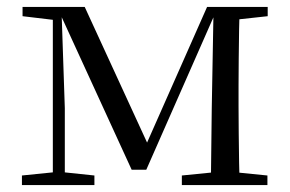

<svg xmlns="http://www.w3.org/2000/svg" viewBox="-20 -536 839 556"><path d="M361.3 -44.4 152.3 -500.2H146.6V-516H225.3L415.9 -101.4H396.3L579.7 -516H611.3V-500.6H604.5L403.6 -44.4ZM590.6 0 593.2 -221.5 598.5 -516H674Q673 -491.8 672.4 -450.7Q671.8 -409.7 671.3 -365.7Q670.8 -321.7 670.8 -288.3V-228.5Q670.8 -194.3 671.3 -150.3Q671.8 -106.3 672.4 -65.3Q673 -24.4 674 0ZM43.5 0V-27.8L142.2 -37.8H158.3L253.4 -27.8V0ZM506.6 0V-27.8L614.8 -38.6H647L754.4 -27.8V0ZM45.3 -489.1V-516H155.1V-477.4H143.3ZM133 0V-516H157.8L167.7 -222.7V0ZM628.5 -477.4V-516H755.2V-489.1L647.8 -477.4Z"/></svg>

Font: Noto Serif KR
Style: Regular
Weight: 200
Designer: Ryoko NISHIZUKA 西塚涼子 (kana & ideographs); Frank Grießhammer (Latin, Greek & Cyrillic); Wenlong ZHANG 张文龙 (bopomofo); San
Foundry: Adobe
Version: Version 2.001;hotconv 1.1.0;makeotfexe 2.6.0